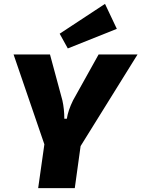

<svg xmlns="http://www.w3.org/2000/svg" viewBox="-20 -971 730 991"><path d="M330 -721 288 -797 522 -951 583 -822ZM396 -217 366 0H177L209 -226L50 -690H238L302 -453Q312 -408 312 -358H325Q331 -400 357 -453L489 -690H690Z"/></svg>

Font: Exo 2.0 Extra Bold
Style: Italic
Weight: 800
Italic angle: -8°
Designer: Natanael Gama
Version: Version 1.001;PS 001.001;hotconv 1.0.70;makeotf.lib2.5.58329